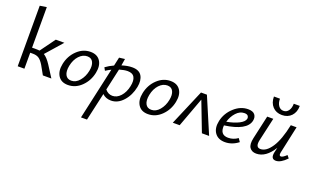

<svg xmlns="http://www.w3.org/2000/svg" viewBox="-100 -1265 3431 2101"><g transform="rotate(20 1615.0 -214.0)"><path d="M297 -224Q338 -199 381 -133L466 0H367L310 -102Q281 -150 253.5 -168Q226 -186 184 -186H152V0H74V-705L152 -717V-245H209Q220 -245 240 -243L366 -416H466Z M659 5Q580 5 544.5 -50.5Q509 -106 527 -192Q547 -290 615.5 -355.5Q684 -421 771 -421Q849 -421 885 -367Q921 -313 903 -225Q883 -128 815 -61.5Q747 5 659 5ZM677 -52Q731 -52 772.5 -101.5Q814 -151 828 -221Q841 -284 822 -323.5Q803 -363 754 -363Q702 -363 659.5 -317.5Q617 -272 602 -197Q589 -130 609 -91Q629 -52 677 -52Z M1257 -418Q1338 -418 1368.5 -367Q1399 -316 1383 -235Q1363 -134 1301 -65Q1239 4 1160 4Q1098 4 1059 -35L986 289H916L1050 -315Q1018 -300 988 -280L969 -314Q1012 -346 1062 -368L1084 -468L1150 -476L1137 -397Q1203 -418 1257 -418ZM1309 -217Q1324 -287 1303 -324.5Q1282 -362 1224 -362Q1185 -362 1128 -345L1072 -93Q1107 -50 1157 -50Q1209 -50 1251 -96Q1293 -142 1309 -217Z M1591 5Q1512 5 1476.5 -50.5Q1441 -106 1459 -192Q1479 -290 1547.5 -355.5Q1616 -421 1703 -421Q1781 -421 1817 -367Q1853 -313 1835 -225Q1815 -128 1747 -61.5Q1679 5 1591 5ZM1609 -52Q1663 -52 1704.5 -101.5Q1746 -151 1760 -221Q1773 -284 1754 -323.5Q1735 -363 1686 -363Q1634 -363 1591.5 -317.5Q1549 -272 1534 -197Q1521 -130 1541 -91Q1561 -52 1609 -52Z M2303 0H2219L2087 -344L1960 0H1880L2057 -416H2126Z M2606 -421Q2662 -421 2684.5 -392.5Q2707 -364 2698 -321Q2672 -199 2416 -164Q2406 -52 2504 -52Q2564 -52 2616 -89L2642 -51Q2570 5 2488 5Q2407 5 2368.5 -49.5Q2330 -104 2349 -192Q2370 -286 2444 -353.5Q2518 -421 2606 -421ZM2631 -318Q2635 -335 2624.5 -351Q2614 -367 2582 -367Q2529 -367 2487 -321Q2445 -275 2426 -210Q2513 -226 2568.5 -255Q2624 -284 2631 -318Z M2822 -648H2892Q2892 -598 2914 -567Q2936 -536 2972 -536Q3009 -536 3031 -567Q3053 -598 3053 -648H3123Q3123 -575 3081.5 -531Q3040 -487 2972 -487Q2904 -487 2863 -531Q2822 -575 2822 -648ZM3181 -97 3206 -66Q3137 6 3081 6Q3018 6 3036 -77L3049 -133Q2964 6 2852 6Q2800 6 2775 -30Q2750 -66 2767 -143L2828 -416H2899L2839 -150Q2817 -57 2879 -57Q2946 -57 3006 -147Q3066 -237 3103 -416H3170L3101 -97Q3093 -57 3117 -57Q3139 -57 3181 -97Z"/></g></svg>

Font: EauTestInfant Medium
Style: Italic
Weight: 500
Italic angle: -12°
Designer: Christian Thalmann (Catharsis Fonts)
Version: Version 0.001;PS 000.001;hotconv 1.0.88;makeotf.lib2.5.64775